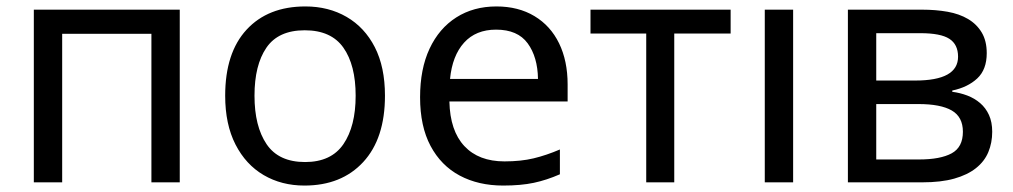

<svg xmlns="http://www.w3.org/2000/svg" viewBox="-20 -566 3143 596"><path d="M85 -536H538V0H450V-461H173V0H85Z M1175 -269Q1175 -136 1107.5 -63Q1040 10 925 10Q854 10 798.5 -22.5Q743 -55 711 -117.5Q679 -180 679 -269Q679 -402 745.5 -474Q812 -546 928 -546Q1000 -546 1056 -513.5Q1112 -481 1143.5 -419.5Q1175 -358 1175 -269ZM770 -269Q770 -174 807.5 -118.5Q845 -63 927 -63Q1008 -63 1046 -118.5Q1084 -174 1084 -269Q1084 -364 1046 -418Q1008 -472 926 -472Q844 -472 807 -418Q770 -364 770 -269Z M1521 -546Q1589 -546 1639 -516Q1689 -486 1715.5 -431.5Q1742 -377 1742 -304V-251H1375Q1377 -160 1421.5 -112.5Q1466 -65 1546 -65Q1597 -65 1636.5 -74.5Q1676 -84 1718 -102V-25Q1677 -7 1637 1.5Q1597 10 1542 10Q1465 10 1407 -21Q1349 -52 1316.5 -113Q1284 -174 1284 -264Q1284 -352 1313.5 -415Q1343 -478 1396.5 -512Q1450 -546 1521 -546ZM1520 -474Q1457 -474 1420.5 -433.5Q1384 -393 1377 -321H1650Q1649 -389 1618 -431.5Q1587 -474 1520 -474Z M2248 -536V-462H2073V0H1986V-462H1813V-536Z M2442 0H2354V-536H2442Z M2842 -536Q2885 -536 2921.5 -529.5Q2958 -523 2985 -507Q3012 -491 3027.5 -465Q3043 -439 3043 -401Q3043 -350 3013.5 -322.5Q2984 -295 2936 -285V-281Q2960 -278 2982.5 -269.5Q3005 -261 3022.5 -246Q3040 -231 3050 -209Q3060 -187 3060 -157Q3060 -123 3048 -94Q3036 -65 3009.5 -44Q2983 -23 2942 -11.5Q2901 0 2843 0H2612V-536ZM2700 -243V-71H2833Q2899 -71 2934 -90Q2969 -109 2969 -157Q2969 -203 2934.5 -223Q2900 -243 2831 -243ZM2700 -463V-316H2821Q2954 -316 2954 -390Q2954 -428 2927 -445.5Q2900 -463 2837 -463Z"/></svg>

Font: BC Sans
Style: Regular
Weight: 400
Designer: Monotype Design Team
Province of B.C.
Foundry: Monotype Imaging Inc.
Version: Version 2.000;GOOG;noto-source:20170915:90ef993387c0